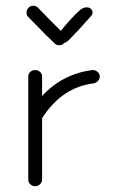

<svg xmlns="http://www.w3.org/2000/svg" viewBox="-20 -639 393 666"><path d="M78 -17V-373Q78 -383 85 -389.5Q92 -396 102 -396Q112 -396 119 -389.5Q126 -383 126 -373V-306Q196 -382 299 -396Q308 -397 316 -391.5Q324 -386 326 -377Q327 -367 321 -359.5Q315 -352 306 -350Q195 -337 126 -229V-17Q126 -7 119 0Q112 7 102 7Q92 7 85 0Q78 -7 78 -17ZM169 -489Q157 -500 141.5 -515.5Q126 -531 107 -550.5Q88 -570 79 -579Q72 -585 72 -595Q72 -605 79 -612Q85 -619 95 -619Q105 -619 112 -612Q162 -560 191 -532Q224 -573 253 -600Q271 -618 290 -612Q306 -603 299 -587Q248 -529 220 -501Q212 -493 203 -490L202 -489Q195 -482 185 -482Q175 -482 169 -489Z"/></svg>

Font: Hoogli
Style: Regular
Weight: 400
Designer: Anand Singh Naorem
Foundry: Brand New Type
Version: Version 1.00 b007